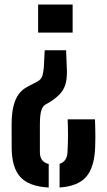

<svg xmlns="http://www.w3.org/2000/svg" viewBox="-20 -620 473 849"><path d="M272.3 -397.7 275.2 -324.3Q277.7 -284.7 272 -257.4Q266.3 -230.2 249.4 -209.6Q232.5 -189 200.8 -169.1L182.9 -158.8Q171.1 -152.3 165.6 -139.4Q160 -126.5 158.2 -108.9Q156.4 -91.3 156.4 -69.8V53.2Q156.4 74.4 166.2 87.6Q176.1 100.7 195.4 105.2V209.2Q108.3 204.7 69.9 162.6Q31.6 120.5 31.6 30.8Q31.6 5.6 31.5 -11.7Q31.4 -29 31.4 -42.5Q31.3 -56 31.4 -69.8Q31.7 -121.3 40.2 -153Q48.7 -184.7 62 -202.5Q75.3 -220.4 90.8 -230.1Q106.4 -239.8 120.8 -246.6L143.2 -258.3Q163.9 -268.9 168.1 -287.3Q172.3 -305.6 174 -324.5L177.7 -397.7ZM399.9 -92.4Q400.4 -74.8 401.1 -54.8Q401.7 -34.9 401.7 -13.4Q401.7 8 400.8 30.6Q397.5 120.3 360.9 162.1Q324.3 203.8 243.5 209.1V104.4Q260.2 99 268.8 86.2Q277.4 73.4 278.4 53.2Q280.7 14.8 280.7 -21.3Q280.7 -57.4 279.2 -92.4ZM301.2 -600V-475.9H148.6V-600Z"/></svg>

Font: Big Shoulders Stencil Thin
Style: Regular
Weight: 100
Designer: Patric King
Foundry: XO Type Co
Version: Version 2.001